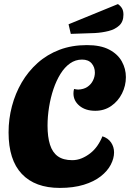

<svg xmlns="http://www.w3.org/2000/svg" viewBox="-20 -901 637 941"><path d="M273 20Q152 20 87 -48.5Q22 -117 22 -252Q22 -318 38.5 -380.5Q55 -443 86.5 -497Q118 -551 164.5 -592.5Q211 -634 271.5 -657Q332 -680 406 -680Q473 -680 515 -658Q557 -636 577 -600Q597 -564 597 -523Q597 -481 578 -443Q559 -405 525 -381.5Q491 -358 447 -358Q399 -358 369.5 -382.5Q340 -407 340 -443Q340 -455 343 -465Q348 -464 353 -463Q358 -462 363 -462Q390 -463 408 -475Q426 -487 435.5 -506Q445 -525 445 -545Q445 -572 429 -590.5Q413 -609 382 -609Q350 -609 323.5 -590.5Q297 -572 276.5 -539Q256 -506 242 -464.5Q228 -423 220.5 -376.5Q213 -330 213 -285Q213 -230 225 -192Q237 -154 263.5 -135Q290 -116 334 -116Q358 -116 380 -125Q402 -134 422 -149.5Q442 -165 457 -186.5Q472 -208 482 -233Q510 -224 524.5 -202.5Q539 -181 539 -154Q539 -125 523 -94Q507 -63 474 -37Q441 -11 390.5 4.5Q340 20 273 20ZM327 -735 316 -782 558 -881Q571 -872 578 -860Q585 -848 585 -829Q585 -795 564.5 -776Q544 -757 512 -749Q480 -741 445 -739Z"/></svg>

Font: Sansita Swashed Light
Style: Bold
Weight: 700
Version: Version 1.003